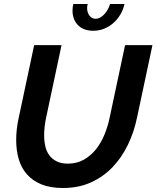

<svg xmlns="http://www.w3.org/2000/svg" viewBox="-20 -936 783 961"><path d="M295 5Q231 5 186.5 -13.5Q142 -32 114 -64.5Q86 -97 73.5 -140.5Q61 -184 61 -235Q61 -290 74 -348L151 -710H288L211 -348Q206 -325 203.5 -302.5Q201 -280 201 -259Q201 -229 207 -203Q213 -177 227.5 -158Q242 -139 264.5 -128Q287 -117 320 -117Q365 -117 400 -137Q435 -157 460.5 -189Q486 -221 503 -262.5Q520 -304 529 -348L606 -710H743L666 -348Q651 -275 620 -211Q589 -147 543 -99Q497 -51 435 -23Q373 5 295 5ZM459 -842Q480 -842 500.5 -863Q521 -884 531 -916H603Q597 -887 582 -862.5Q567 -838 546.5 -820Q526 -802 500.5 -792Q475 -782 447 -782Q398 -782 370.5 -810Q343 -838 343 -883Q343 -901 347 -916H419Q416 -905 416 -896Q416 -873 428 -857.5Q440 -842 459 -842Z"/></svg>

Font: PTCRaleway
Style: Bold Italic
Weight: 700
Italic angle: -12°
Designer: Matt McInerney, Pablo Impallari, Rodrigo Fuenzalida
Foundry: Matt McInerney, Pablo Impallari, Rodrigo Fuenzalida
Version: Version 3.000g; ttfautohint (v1.5) -l 8 -r 28 -G 28 -x 14 -D